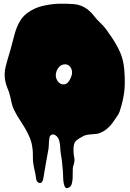

<svg xmlns="http://www.w3.org/2000/svg" viewBox="-20 -719 696 1031"><path d="M8 -286Q1 -324 10.5 -361.5Q20 -399 31 -434Q39 -460 45.5 -487Q52 -514 60 -541Q69 -572 84 -600Q99 -628 125 -648Q163 -676 206 -686.5Q249 -697 294 -699Q334 -700 375.5 -697Q417 -694 451 -668Q470 -653 484.5 -634Q499 -615 516 -599Q536 -581 551 -560Q566 -539 581 -517Q609 -475 625.5 -437Q642 -399 647 -349Q651 -306 650 -266Q649 -226 640 -184Q637 -169 632 -151.5Q627 -134 622 -119Q616 -104 605.5 -90Q595 -76 587 -63Q575 -45 557 -29.5Q539 -14 519 -6Q508 -1 497 0L474 2Q462 3 450.5 4.5Q439 6 429 11Q419 16 405 24.5Q391 33 385 41Q376 53 375 74.5Q374 96 376 112Q378 122 379.5 131.5Q381 141 379 151Q378 159 375 167Q372 175 371 183Q370 194 370.5 209Q371 224 370 239Q369 254 365.5 267.5Q362 281 352 287Q337 296 330.5 287Q324 278 321.5 261.5Q319 245 319 228Q319 211 318 204Q316 181 314 159.5Q312 138 308 115Q304 95 303.5 74Q303 53 297 33Q295 27 290.5 20Q286 13 279.5 8.5Q273 4 266 3Q259 2 252 8Q247 12 245.5 21Q244 30 243 40.5Q242 51 242 61Q242 71 241 77Q233 118 226.5 157Q220 196 213 237Q212 242 210.5 247.5Q209 253 206 257.5Q203 262 198.5 263.5Q194 265 187 262Q176 256 174 241Q172 226 170 215Q166 198 162.5 180.5Q159 163 157 144Q156 129 156.5 114Q157 99 155 84Q152 51 141.5 24.5Q131 -2 117 -26Q103 -50 87 -74Q71 -98 57 -126Q47 -145 43 -164.5Q39 -184 34 -204Q29 -225 20.5 -244.5Q12 -264 8 -286ZM284 -337Q276 -317 282 -299Q288 -281 301 -272Q314 -263 330 -267Q346 -271 358 -297Q371 -323 365.5 -342.5Q360 -362 346 -369.5Q332 -377 314.5 -371Q297 -365 285 -341Q285 -339 284.5 -338.5Q284 -338 284 -337Z"/></svg>

Font: Double Feature
Style: Regular
Weight: 400
Designer: David Shetterly
Foundry: David Shetterly
Version: Version 2.100 1997 initial release